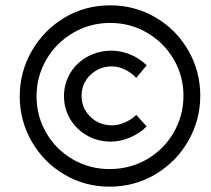

<svg xmlns="http://www.w3.org/2000/svg" viewBox="-20 -709 793 720"><path d="M731 -350Q731 -259 686 -180.5Q641 -102 563 -55.5Q485 -9 391 -9Q298 -9 220.5 -55Q143 -101 98.5 -179Q54 -257 54 -348Q54 -439 99 -517.5Q144 -596 221.5 -642.5Q299 -689 393 -689Q486 -689 563.5 -643.5Q641 -598 686 -520Q731 -442 731 -350ZM117 -348Q117 -274 153 -211.5Q189 -149 252 -112Q315 -75 391 -75Q468 -75 531.5 -112Q595 -149 631.5 -212.5Q668 -276 668 -350Q668 -424 631.5 -486.5Q595 -549 532 -586Q469 -623 393 -623Q317 -623 253.5 -585.5Q190 -548 153.5 -485Q117 -422 117 -348ZM530 -464 491 -417Q472 -437 448 -448.5Q424 -460 400 -460Q352 -460 319 -428Q286 -396 286 -350Q286 -303 319 -271Q352 -239 400 -239Q423 -239 447.5 -249.5Q472 -260 491 -278L530 -235Q504 -209 468 -193.5Q432 -178 396 -178Q347 -178 307 -200.5Q267 -223 243.5 -262Q220 -301 220 -349Q220 -396 243.5 -435Q267 -474 308 -496.5Q349 -519 398 -519Q434 -519 469 -504.5Q504 -490 530 -464Z"/></svg>

Font: TypoPRO Montserrat Alternates
Style: Italic
Weight: 500
Italic angle: -11.3°
Designer: Julieta Ulanovsky
Foundry: Julieta Ulanovsky
Version: Version 6.001